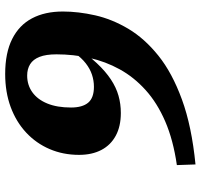

<svg xmlns="http://www.w3.org/2000/svg" viewBox="-37 -714 776 742"><g transform="rotate(-90 351.0 -343.0)"><path d="M86.5 24.5 84 -47.5Q181 -61.5 252.8 -92.5Q324.5 -123.5 374.2 -168.5Q424 -213.5 454.2 -268.5Q484.5 -323.5 498.2 -385.5Q512 -447.5 512 -512.5Q512 -553.5 502.2 -578.2Q492.5 -603 474 -614.5Q455.5 -626 430 -626Q393.5 -626 365.5 -606Q337.5 -586 322 -548.2Q306.5 -510.5 306.5 -456.5Q306.5 -412.5 325.2 -390.2Q344 -368 386.5 -368Q410.5 -368 433.2 -375.5Q456 -383 477.2 -399.5Q498.5 -416 517.5 -443L541.5 -439Q509 -390 477.5 -356.5Q446 -323 415 -302.5Q384 -282 352 -273Q320 -264 285.5 -264Q234 -264 197.8 -283.5Q161.5 -303 142.5 -339.2Q123.5 -375.5 123.5 -425.5Q123.5 -487 145.8 -539Q168 -591 209.5 -629.8Q251 -668.5 308.5 -689.8Q366 -711 436 -711Q517.5 -711 571.2 -684Q625 -657 651.2 -607.2Q677.5 -557.5 677.5 -488Q677.5 -428.5 662.8 -363.2Q648 -298 610.8 -235.2Q573.5 -172.5 507 -119Q440.5 -65.5 337.2 -27.8Q234 10 86.5 24.5Z"/></g></svg>

Font: Newsreader 9pt
Style: Bold Italic
Weight: 700
Italic angle: -17°
Designer: Hugues Gentile
Foundry: Production Type
Version: Version 1.003